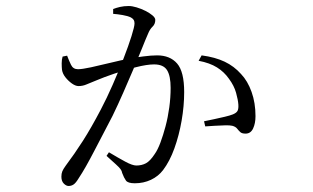

<svg xmlns="http://www.w3.org/2000/svg" viewBox="-20 -572 1040 638"><path d="M208 46Q200 46 192 38Q184 30 184 15Q184 5 187 -2.5Q190 -10 198 -21Q228 -61 255.5 -104Q283 -147 315 -208Q335 -246 354.5 -290.5Q374 -335 390.5 -377.5Q407 -420 417 -452Q427 -484 427 -494Q427 -501 424.5 -505.5Q422 -510 415 -514Q405 -519 387.5 -522Q370 -525 356 -526V-542Q366 -546 379 -549Q392 -552 408 -552Q419 -552 434 -547.5Q449 -543 463 -536Q477 -529 486.5 -521Q496 -513 496 -506Q496 -492 487 -483.5Q478 -475 472 -460Q464 -442 451.5 -410.5Q439 -379 423 -341.5Q407 -304 389.5 -264Q372 -224 354 -187Q338 -156 322.5 -126.5Q307 -97 293 -70Q279 -43 266 -20Q253 3 241 21Q232 36 224.5 41Q217 46 208 46ZM428 37Q405 37 398.5 28Q392 19 386 3Q385 -4 380.5 -10Q376 -16 365 -26Q354 -36 334 -54L342 -66Q372 -48 396 -35Q420 -22 433 -22Q451 -22 465 -29.5Q479 -37 494 -60Q504 -74 513 -98Q522 -122 530 -152Q538 -182 542.5 -215Q547 -248 547 -280Q547 -320 535 -339Q523 -358 492 -358Q468 -358 431 -348.5Q394 -339 359 -327Q324 -315 303 -306Q280 -297 267.5 -291.5Q255 -286 241 -286Q231 -286 219 -294.5Q207 -303 197.5 -315Q188 -327 186 -340Q185 -349 185 -361.5Q185 -374 188 -384L203 -387Q209 -371 216 -356.5Q223 -342 239 -342Q253 -342 283 -348.5Q313 -355 347.5 -363.5Q382 -372 413 -378Q429 -381 456 -384.5Q483 -388 502 -388Q545 -388 568.5 -361Q592 -334 592 -266Q592 -220 583.5 -171Q575 -122 559.5 -79Q544 -36 522 -7Q506 14 481.5 25.5Q457 37 428 37ZM796 -128Q784 -128 778.5 -133Q773 -138 768 -144.5Q763 -151 752 -154Q744 -156 727.5 -155.5Q711 -155 693 -154Q675 -153 662 -152L658 -169Q673 -172 691.5 -176Q710 -180 727 -184Q744 -188 754 -192Q766 -197 769.5 -204Q773 -211 772 -225Q771 -240 764.5 -263.5Q758 -287 741 -310Q725 -333 701 -348Q677 -363 640 -370L650 -388Q695 -382 726.5 -367Q758 -352 781 -326Q803 -303 816 -266.5Q829 -230 829 -186Q829 -162 821 -145Q813 -128 796 -128Z"/></svg>

Font: Noto Serif JP ExtraLight Light
Style: Regular
Weight: 300
Version: Version 2.003-H1;hotconv 1.1.1;makeotfexe 2.6.0